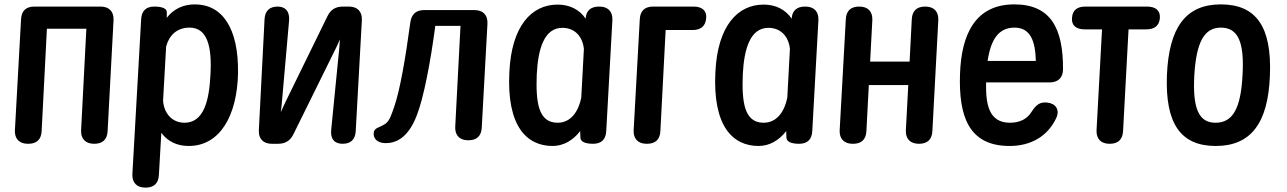

<svg xmlns="http://www.w3.org/2000/svg" viewBox="-20 -618 5870 876"><path d="M170 -20 194 -487H374L350 -24C348 15 370 38 409 38H410C448 38 469 19 471 -20L498 -526C500 -565 478 -588 439 -588H137C99 -588 78 -569 76 -530L48 -24C46 15 68 38 107 38H109C147 38 168 19 170 -20Z M705 180 716 -12C745 27 787 48 841 48C984 48 1062 -91 1066 -284C1069 -490 994 -598 869 -598C816 -598 772 -577 741 -537V-563C741 -579 720 -588 684 -588C647 -588 626 -569 624 -530L584 176C582 215 604 238 643 238H644C682 238 703 219 705 180ZM724 -159 738 -406C752 -458 788 -492 845 -492C926 -492 948 -406 940 -274C934 -155 908 -58 822 -58C765 -58 728 -101 724 -159Z M1220 38H1248C1281 38 1304 25 1319 -6L1515 -403C1518 -411 1525 -424 1531 -438C1530 -423 1528 -409 1528 -399L1491 -25C1487 16 1506 38 1543 38C1580 38 1601 19 1603 -20L1631 -526C1633 -565 1611 -588 1572 -588H1545C1512 -588 1489 -575 1474 -544L1288 -164C1281 -151 1272 -129 1261 -106C1264 -127 1266 -147 1267 -161L1299 -525C1302 -565 1283 -588 1247 -588C1210 -588 1189 -569 1187 -530L1161 -24C1159 15 1181 38 1220 38Z M1685 -11C1683 13 1700 34 1737 35C1782 36 1840 16 1881 -90C1913 -170 1945 -339 1966 -500H2081L2057 -40C2055 -1 2077 22 2116 22H2117C2155 22 2176 3 2178 -36L2204 -510C2206 -549 2184 -572 2145 -572H1915C1878 -572 1857 -553 1852 -515C1830 -352 1805 -207 1779 -132C1766 -95 1758 -67 1738 -53C1709 -34 1687 -36 1685 -11Z M2746 -20 2774 -526C2776 -565 2754 -588 2715 -588H2713C2675 -588 2654 -569 2652 -533C2623 -575 2579 -597 2524 -597C2404 -597 2314 -498 2304 -290C2291 -41 2384 48 2501 48C2551 48 2595 22 2627 -20L2628 9C2628 28 2649 38 2686 38C2723 38 2744 19 2746 -20ZM2429 -279C2435 -398 2464 -491 2546 -491C2602 -491 2638 -452 2644 -395L2632 -172C2620 -113 2587 -58 2524 -58C2436 -58 2424 -151 2429 -279Z M3202 -535C3205 -569 3184 -588 3144 -588H2960C2922 -588 2901 -569 2899 -530L2871 -24C2869 15 2891 38 2930 38H2932C2970 38 2991 19 2993 -20L3017 -481H3140C3178 -481 3199 -499 3202 -535Z M3686 -20 3714 -526C3716 -565 3694 -588 3655 -588H3653C3615 -588 3594 -569 3592 -533C3563 -575 3519 -597 3464 -597C3344 -597 3254 -498 3244 -290C3231 -41 3324 48 3441 48C3491 48 3535 22 3567 -20L3568 9C3568 28 3589 38 3626 38C3663 38 3684 19 3686 -20ZM3369 -279C3375 -398 3404 -491 3486 -491C3542 -491 3578 -452 3584 -395L3572 -172C3560 -113 3527 -58 3464 -58C3376 -58 3364 -151 3369 -279Z M3933 -20 3944 -230H4124L4113 -24C4111 15 4133 38 4172 38H4173C4211 38 4232 19 4234 -20L4261 -526C4263 -565 4241 -588 4202 -588H4201C4163 -588 4142 -569 4140 -530L4130 -337H3950L3960 -526C3962 -565 3940 -588 3901 -588H3900C3862 -588 3841 -569 3839 -530L3811 -24C3809 15 3831 38 3870 38H3872C3910 38 3931 19 3933 -20Z M4360 -279C4354 -92 4397 48 4586 48C4685 48 4760 3 4799 -79C4817 -118 4796 -146 4758 -150C4723 -154 4706 -138 4686 -107C4666 -75 4633 -58 4588 -58C4491 -58 4477 -143 4479 -242H4769C4807 -242 4830 -263 4830 -302C4831 -487 4775 -598 4608 -598C4432 -598 4366 -465 4360 -279ZM4486 -340C4501 -441 4538 -492 4609 -492C4682 -492 4704 -429 4706 -340Z M4871 -536C4868 -503 4889 -484 4929 -484H5008L4983 -24C4981 15 5003 38 5042 38H5043C5081 38 5102 19 5104 -20L5129 -484H5210C5248 -484 5269 -501 5272 -536C5274 -570 5253 -588 5213 -588H4932C4894 -588 4873 -571 4871 -536Z M5527 48C5687 48 5766 -56 5774 -274C5783 -495 5712 -598 5550 -598C5391 -598 5313 -494 5304 -274C5296 -55 5366 48 5527 48ZM5429 -274C5438 -425 5474 -492 5550 -492C5629 -492 5658 -426 5649 -274C5641 -124 5605 -58 5526 -58C5449 -58 5421 -123 5429 -274Z"/></svg>

Font: 寒蝉团圆体 Round
Style: Regular
Weight: 500
Designer: 寒蝉字型
Version: Version 2.700;Glyphs 3.1.1 (3135)